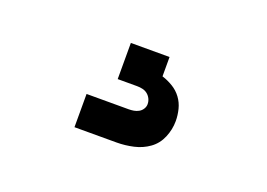

<svg xmlns="http://www.w3.org/2000/svg" viewBox="-48 -105 596 429"><g transform="rotate(20 250.0 110.0)"><path d="M150 220V141H250Q256 141 262 140Q268 139 273.5 136Q279 133 282.5 127.5Q286 122 286 116Q286 109 283 103Q280 97 275 93Q270 89 263.5 87.5Q257 86 250 86H204V0H296V46Q309 50 321.5 57.5Q334 65 342.5 76.5Q351 88 354.5 102Q358 116 358 130Q358 150 350 169Q342 188 326 199.5Q310 211 290 215.5Q270 220 250 220Z"/></g></svg>

Font: Iosevka Term Curly
Style: Bold
Weight: 700
Designer: Belleve Invis
Foundry: Belleve Invis
Version: Version 32.3.0